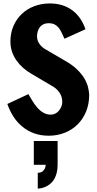

<svg xmlns="http://www.w3.org/2000/svg" viewBox="-20 -786 573 1134"><path d="M360.8 -557.1Q352.1 -575.7 344.5 -592.3Q336.9 -608.9 326.9 -621.6Q316.9 -634.3 302.7 -641.6Q288.6 -648.9 266.6 -648.9Q249.5 -648.9 236.6 -642.6Q223.6 -636.2 215.3 -625.5Q207 -614.7 202.9 -600.6Q198.7 -586.4 198.7 -570.8Q198.7 -558.1 202.6 -546.9Q206.5 -535.6 213.1 -526.4Q219.7 -517.1 228 -509.5Q236.3 -502 244.6 -497.1L365.7 -426.3Q408.7 -401.9 436 -375Q463.4 -348.1 478.8 -321.8Q494.1 -295.4 500 -270.8Q505.9 -246.1 506.8 -226.1Q506.8 -171.9 488.5 -127.2Q470.2 -82.5 438 -50.8Q405.8 -19 362.1 -1.7Q318.4 15.6 267.6 15.6Q220.7 15.6 181.6 1.5Q142.6 -12.7 112.1 -37.8Q81.5 -63 59.3 -97.4Q37.1 -131.8 23.4 -171.9L147.5 -230Q158.2 -212.4 170.9 -191.2Q183.6 -169.9 199.2 -151.6Q214.8 -133.3 234.9 -121.1Q254.9 -108.9 281.2 -108.9Q294.4 -108.9 306.4 -115Q318.4 -121.1 327.4 -131.6Q336.4 -142.1 342 -155.5Q347.7 -168.9 347.7 -183.6Q347.7 -213.4 333.3 -235.8Q318.8 -258.3 297.9 -272L166.5 -349.6Q139.2 -365.2 116.5 -385.3Q93.8 -405.3 76.9 -429.4Q60.1 -453.6 50.8 -481.4Q41.5 -509.3 41.5 -541Q41.5 -590.8 59.3 -632.1Q77.1 -673.3 108.2 -703.1Q139.2 -732.9 181.9 -749.3Q224.6 -765.6 274.4 -765.6Q350.6 -765.6 404.8 -726.8Q459 -688 484.9 -613.3ZM320.3 46.9V187.5Q320.3 213.9 315.2 233.9Q310.1 253.9 302 268.8Q293.9 283.7 283.2 293.9Q272.5 304.2 261.7 310.5Q235.8 326.2 203.1 328.1V234.4Q220.7 234.4 230.2 227.1Q239.7 219.7 244.1 210.9Q249.5 200.7 250 187.5H179.7V46.9Z"/></svg>

Font: Francois One
Style: Regular
Weight: 400
Designer: Vernon Adams
Foundry: vernon adams
Version: Version 1.000